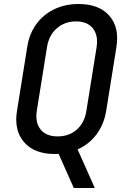

<svg xmlns="http://www.w3.org/2000/svg" viewBox="-20 -760 640 960"><path d="M349 180 273 9Q263 10 254 10Q152 10 100.5 -49Q49 -108 65 -206L116 -524Q126 -590 161 -638.5Q196 -687 250.5 -713.5Q305 -740 373 -740Q475 -740 526.5 -681.5Q578 -623 562 -524L511 -206Q500 -138 462.5 -88Q425 -38 368 -13L454 180ZM268 -78Q326 -78 364.5 -112.5Q403 -147 412 -206L463 -524Q472 -583 444.5 -618Q417 -653 360 -653Q303 -653 263.5 -618Q224 -583 215 -524L164 -206Q155 -147 183 -112.5Q211 -78 268 -78Z"/></svg>

Font: JetBrains Mono NL Medium
Style: Italic
Weight: 500
Italic angle: -9°
Monospace: yes
Designer: Philipp Nurullin, Konstantin Bulenkov
Foundry: JetBrains
Version: Version 2.305; ttfautohint (v1.8.4.7-5d5b)